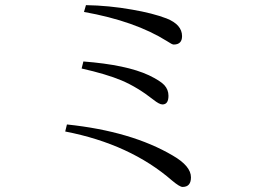

<svg xmlns="http://www.w3.org/2000/svg" viewBox="-20 -741 1040 759"><path d="M319.8 -720.7Q410.2 -719.2 501.5 -703.1Q584 -689 638.7 -668Q699.7 -643.6 699.7 -598.1Q699.7 -564.9 666.5 -564.9Q660.2 -564.9 640.6 -578.1Q514.2 -657.7 312 -693.8ZM309.6 -498Q480 -484.9 568.8 -443.4Q613.3 -421.9 629.4 -404.8Q646 -386.7 646 -362.3Q646 -328.1 622.1 -328.1Q609.9 -328.1 585.9 -347.2Q523.9 -396 460.9 -422.9Q400.4 -448.2 302.7 -470.2ZM244.6 -249Q500 -222.2 663.1 -126Q734.9 -84.5 734.9 -40Q734.9 -2 701.7 -2Q690.4 -2 660.6 -26.9Q494.6 -171.4 237.8 -221.2Z"/></svg>

Font: I.Ming
Style: Regular
Weight: 400
Designer: Ichiten Fonts Project
Version: Version 5.10 Mar 24, 2018